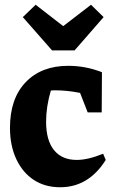

<svg xmlns="http://www.w3.org/2000/svg" viewBox="-20 -777 488 808"><path d="M233 11Q169 11 122 -20Q75 -51 48.5 -107.5Q22 -164 22 -239Q22 -362 88 -431Q154 -500 267 -500Q341 -500 409 -473L408 -304H349L317 -386Q264 -397 208 -397Q201 -397 194 -396Q174 -328 174 -265Q174 -186 207.5 -145Q241 -104 303 -104Q350 -104 414 -130L425 -104Q353 11 233 11ZM199 -565 76 -705 130 -757 246 -667 363 -757 416 -705 294 -565Z"/></svg>

Font: Piazzolla
Style: Bold
Weight: 700
Designer: Juan Pablo del Peral
Foundry: Huerta Tipografica
Version: Version 1.330